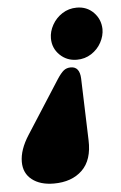

<svg xmlns="http://www.w3.org/2000/svg" viewBox="-51 -712 478 758"><g transform="rotate(-5 188.0 -333.0)"><path d="M170 -563Q170 -590 184.5 -616Q199 -642 224.5 -658.5Q250 -675 282 -675Q322 -675 348.5 -648Q375 -621 376 -582Q376 -555 362 -529Q348 -503 322.5 -486.5Q297 -470 265 -470Q225 -470 197.5 -497Q170 -524 170 -563ZM132 9Q78 9 45.5 -16.5Q13 -42 13 -87Q13 -135 49 -191L183 -400Q198 -423 209.5 -432.5Q221 -442 238 -442Q273 -442 275 -395L283 -150Q286 -71 244.5 -31Q203 9 132 9Z"/></g></svg>

Font: Shrikhand
Style: Regular
Weight: 400
Italic angle: -14°
Version: Version 1.000;PS 1.000;hotconv 1.0.88;makeotf.lib2.5.647800